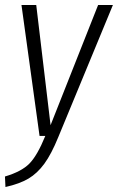

<svg xmlns="http://www.w3.org/2000/svg" viewBox="-34 -543 471 767"><path d="M417 -522.9 199.2 3.9Q171.4 72.3 143.3 110.8Q115.2 149.4 79.8 170.4Q44.4 191.4 -12.2 204.1L-14.2 162.1Q51.8 142.6 83.5 110.4Q115.2 78.1 147 0H124L51.8 -522.9H110.8L168 -43L357.9 -522.9Z"/></svg>

Font: Fira Sans Compressed Light
Style: Italic
Weight: 300
Width: 3
Italic angle: -8°
Designer: Carrois Corporate & Edenspiekermann AG
Foundry: Carrois Corporate GbR & Edenspiekermann AG
Version: Version 4.203;PS 004.203;hotconv 1.0.88;makeotf.lib2.5.64775